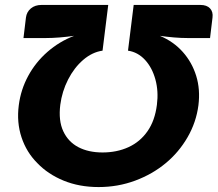

<svg xmlns="http://www.w3.org/2000/svg" viewBox="-20 -749 881 777"><path d="M379 8Q301 8 237.5 -18Q174 -44 131 -89Q87 -133 67 -193.5Q47 -254 56 -323Q64 -386 94 -441.5Q124 -497 172 -539Q220 -581 280 -604Q252 -600 222 -597.5Q192 -595 164 -595H75L85 -678Q88 -701 105 -715Q122 -729 148 -729H418L395 -544Q353 -538 316.5 -506.5Q280 -475 255.5 -427Q231 -379 224 -325Q216 -261 236 -218Q256 -175 297 -153.5Q338 -132 395 -132Q453 -132 500 -153.5Q547 -175 577 -218Q607 -261 615 -325Q622 -379 609 -427Q596 -475 567 -506.5Q538 -538 498 -544L521 -729H791Q817 -729 830 -715Q843 -701 840 -678L830 -595H741Q713 -595 684 -597.5Q655 -600 627 -604Q682 -581 719.5 -539Q757 -497 774 -442Q791 -387 783 -323Q774 -254 739 -193.5Q704 -133 651 -89Q597 -44 527 -18Q457 8 379 8Z"/></svg>

Font: Aleo Black
Style: Italic
Weight: 900
Italic angle: -7°
Designer: Alessio Laiso
Foundry: Alessio Laiso
Version: Version 2.001;gftools[0.9.29]